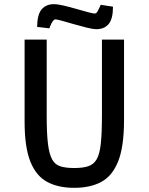

<svg xmlns="http://www.w3.org/2000/svg" viewBox="-20 -887 713 921"><path d="M336 14Q260 14 207 -14Q154 -42 126 -111Q98 -180 98 -304V-697H204V-331Q204 -247 210 -197.5Q216 -148 230 -122.5Q244 -97 270 -89Q296 -81 336 -81Q377 -81 403 -89.5Q429 -98 443.5 -122.5Q458 -147 463.5 -197.5Q469 -248 469 -331V-697H575V-313Q575 -184 547 -113.5Q519 -43 466 -14.5Q413 14 336 14ZM443 -747Q426 -747 396 -754.5Q366 -762 334.5 -771Q303 -780 278.5 -787Q254 -794 246 -794Q239 -794 232 -783.5Q225 -773 221 -762Q217 -751 217 -751L158 -758Q159 -819 180.5 -843Q202 -867 238 -867Q257 -867 286.5 -860Q316 -853 347 -844Q378 -835 402.5 -828.5Q427 -822 435 -822Q442 -822 448 -832.5Q454 -843 458.5 -853.5Q463 -864 463 -864L522 -855Q522 -796 501 -771.5Q480 -747 443 -747Z"/></svg>

Font: Ruda SemiBold
Style: Regular
Weight: 600
Designer: Mariela Monsalve and Angelina Sanchez
Foundry: Mariela Monsalve and Angelina Sanchez
Version: Version 2.001